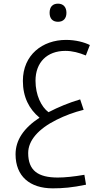

<svg xmlns="http://www.w3.org/2000/svg" viewBox="-20 -710 556 1049"><path d="M297 -591C326 -591 343 -609 343 -640C343 -672 325 -690 297 -690C268 -690 251 -673 251 -640C251 -608 268 -591 297 -591ZM268 319C322 319 374 315 450 299L441 245C383 255 334 260 296 260C188 260 134 222 134 126C134 58 189 -6 290 -56C334 -78 384 -97 437 -110L418 -167C357 -149 299 -125 245 -97C206 -126 174 -190 174 -269C174 -369 237 -432 337 -432C376 -432 412 -422 449 -407L471 -464C441 -479 394 -492 341 -492C212 -492 105 -410 105 -268C105 -180 139 -114 196 -67C109 -10 65 56 65 133C65 253 143 319 268 319Z"/></svg>

Font: Noto Kufi Arabic Light
Style: Regular
Weight: 300
Designer: Monotype Design Team, David Williams, Khaled Hosny
Foundry: Google LLC
Version: Version 2.109